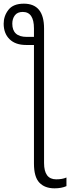

<svg xmlns="http://www.w3.org/2000/svg" viewBox="-30 -786 382 1046"><path d="M100 -766Q42 -766 16 -732.5Q-10 -699 -10 -657Q-10 -604 22 -572.5Q54 -541 112 -541H155V105Q155 178 184.5 209Q214 240 267 240Q305 240 332 228V181Q310 191 276 191Q210 191 210 102V-631Q210 -766 100 -766ZM94 -721Q155 -721 155 -631V-585H116Q37 -585 37 -657Q37 -684 51 -702.5Q65 -721 94 -721Z"/></svg>

Font: Noto Sans UI SemiCondensed Light
Style: Regular
Weight: 300
Width: 4
Designer: Monotype Design Team
Foundry: Monotype Imaging Inc.
Version: Version 1.901